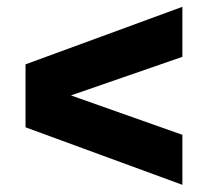

<svg xmlns="http://www.w3.org/2000/svg" viewBox="-20 -654 594 549"><path d="M501.5 -125.5 53 -290V-470L501.5 -634.5V-491.5L155 -371.5V-391L501.5 -268.5Z"/></svg>

Font: Encode Sans Condensed Thin ExtraBold
Style: Regular
Weight: 800
Version: Version 3.002